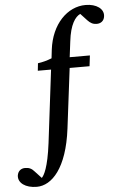

<svg xmlns="http://www.w3.org/2000/svg" viewBox="-137 -867 752 1183"><g transform="rotate(-5 239.0 -276.0)"><path d="M42 269C135 269 231 170 261 -72L307 -443H430L438 -509H313L325 -605C337 -710 370 -755 401 -769L441 -726C458 -708 474 -699 497 -699C523 -699 543 -714 546 -742C552 -787 506 -821 438 -821C326 -821 226 -722 207 -564L201 -512C171 -500 144 -493 115 -489L110 -443H192L137 7C118 158 91 203 77 217L37 174C21 155 4 147 -20 147C-46 147 -65 162 -69 190C-74 235 -28 269 42 269Z"/></g></svg>

Font: TPK Tissa Web SemiBold
Style: Italic
Weight: 600
Italic angle: -7°
Designer: Jacques Le Bailly, Suppakit Chalermlarp | Katatrad Co.,Ltd.
Foundry: Jacques Le Bailly, Cadson Demak Co.,Ltd.
Version: Version 5.000;Glyphs 3.1.2 (3151)